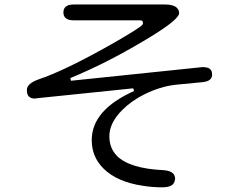

<svg xmlns="http://www.w3.org/2000/svg" viewBox="-20 -759 1040 841"><path d="M567.4 -360.4Q381.8 -277.3 381.8 -145.5Q381.8 -72.3 432.6 -21.5Q492.2 38.1 605.5 54.7Q645.5 61.5 691.4 61.5Q742.2 61.5 746.1 29.3Q747.1 26.4 747.1 23.4Q746.1 8.8 738.3 1Q725.6 -11.7 696.3 -13.7Q547.9 -20.5 492.2 -76.2Q459 -110.4 459 -162.1Q459 -220.7 515.6 -277.3Q556.6 -318.4 614.3 -346.7Q681.6 -379.9 749 -387.7L870.1 -399.4Q900.4 -403.3 907.2 -420.9Q909.2 -425.8 909.2 -432.6Q909.2 -455.1 890.6 -461.9Q883.8 -463.9 875 -464.8H864.3L291 -405.3L288.1 -417Q444.3 -481.4 608.4 -579.1Q751 -663.1 763.7 -696.3Q764.6 -698.2 764.6 -703.1Q764.6 -708 762.2 -713.9Q759.8 -719.7 753.9 -725.6Q748 -731.4 735.4 -735.4Q722.7 -739.3 704.1 -739.3H302.7Q277.3 -739.3 266.6 -728.5Q257.8 -719.7 257.8 -704.6Q257.8 -689.5 266.6 -680.7Q277.3 -669.9 302.7 -669.9H592.8Q599.6 -669.9 602.5 -668Q606.4 -663.1 606.4 -658.2Q606.4 -653.3 602.5 -649.4Q586.9 -632.8 466.8 -564.5Q262.7 -449.2 148.4 -411.1Q97.7 -392.6 97.7 -365.2Q97.7 -344.7 106.4 -336.4Q115.2 -328.1 130.9 -327.1L145.5 -329.1L563.5 -372.1Z"/></svg>

Font: FakePearl
Style: Light
Weight: 350
Version: Version 1.2